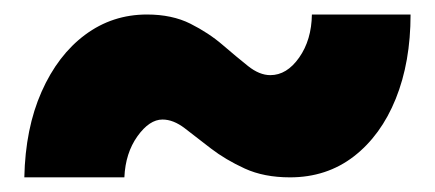

<svg xmlns="http://www.w3.org/2000/svg" viewBox="-20 -442 602 266"><path d="M13.7 -196.3Q15.1 -264.2 37.6 -314.9Q60.1 -365.7 97.9 -393.8Q135.7 -421.9 183.6 -421.9Q218.3 -421.9 243.7 -409.2Q269 -396.5 288.3 -379.9Q307.6 -363.3 323.5 -350.6Q339.4 -337.9 354.5 -337.9Q377.4 -337.9 394.5 -362.3Q411.6 -386.7 412.1 -421.9H548.8Q548.8 -356 528.3 -305.2Q507.8 -254.4 470.2 -225.3Q432.6 -196.3 381.8 -196.3Q345.7 -196.3 319.1 -208.5Q292.5 -220.7 272.2 -236.3Q252 -252 236.1 -264.2Q220.2 -276.4 205.1 -276.4Q187 -276.4 170.4 -253.2Q153.8 -230 152.3 -196.3Z"/></svg>

Font: Reddit Mono Black
Style: Regular
Weight: 900
Monospace: yes
Designer: Stephen Hutchings
Foundry: Reddit
Version: Version 1.014